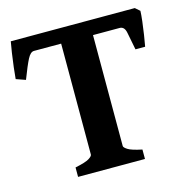

<svg xmlns="http://www.w3.org/2000/svg" viewBox="-94 -705 778 796"><g transform="rotate(-15 295.0 -307.5)"><path d="M572.8 -598.1Q572.3 -581.5 569.1 -554.2Q565.9 -526.9 561.5 -498.3Q557.1 -469.7 553.2 -449.2H511.7Q502.4 -494.6 497.3 -523.2Q492.2 -551.8 471.2 -551.8H335.9L350.1 -615.2H553.2ZM103.5 -551.8Q88.4 -551.8 75.4 -526.6Q62.5 -501.5 40.5 -444.3L0 -458.5Q1.5 -477.5 5.1 -508.1Q8.8 -538.6 13.2 -568.4Q17.6 -598.1 21 -615.2H229.5L233.4 -551.8ZM145 0V-40.5Q189.9 -49.8 205.1 -59.3Q220.2 -68.8 220.2 -75.7V-555.2Q220.2 -561 207.3 -564.5Q194.3 -567.9 159.2 -574.7V-615.2H426.8V-574.7Q394 -567.9 375.5 -564.9Q356.9 -562 356.9 -555.2V-75.7Q356.9 -69.3 372.1 -59.6Q387.2 -49.8 432.1 -40.5V0Z"/></g></svg>

Font: Gentium Book Plus
Style: Bold
Weight: 700
Designer: Victor Gaultney, Annie Olsen, Iska Routamaa, Becca Hirsbrunner
Foundry: SIL International
Version: Version 6.101